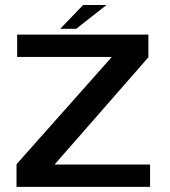

<svg xmlns="http://www.w3.org/2000/svg" viewBox="-20 -724 660 744"><path d="M44 0V-87.5L413.5 -503.5H46.5V-590H555V-502L191.5 -86.5H561.5V0ZM213.5 -612.5 302 -704.5H392.5L275.5 -612.5Z"/></svg>

Font: Anybody ExtraExpanded Medium
Style: Regular
Weight: 500
Width: 8
Designer: Tyler Finck
Foundry: Etcetera Type Company
Version: Version 1.010; ttfautohint (v1.8.3) -l 8 -r 50 -G 200 -x 14 